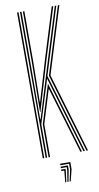

<svg xmlns="http://www.w3.org/2000/svg" viewBox="-103 -844 534 1037"><g transform="rotate(-10 164.0 -326.0)"><path d="M86 0V-800H94V-516L93 -209.5H95L187.5 -511.5L277 -800H285.2L172 -434L301.2 0H293L167.8 -420.2L94 -182.5V0ZM102 0V-181.2L167.5 -392.8L284.5 0H276.2L167.2 -365.2L110 -180V0ZM70 0V-800H78V0ZM309.8 0 180.2 -434 293.8 -800H302L188.8 -434L318 0ZM99 -249.2 102 -522V-800H110V-528.8L107 -303.2H109L176 -529L260 -800H268.5L182 -520.8L101 -249.2ZM191 148.5 205 85V53H157V45H213V85L197 148.5ZM167 148.5 173 85H157V77H181V85L173 148.5ZM179 148.5 189 85V69H157V61H197V85L185 148.5Z"/></g></svg>

Font: Big Shoulders Inline Text Thin Thin
Style: Regular
Weight: 250
Version: Version 2.002